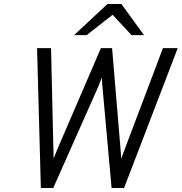

<svg xmlns="http://www.w3.org/2000/svg" viewBox="-20 -941 910 961"><path d="M184.5 0 165.5 -700H235.5L247 -202.5Q247.5 -191 247.8 -175.5Q248 -160 248.5 -147.5Q259 -175 270.5 -202L485 -700H541L583 -198.5Q584 -189 585 -173.5Q586 -158 586.5 -146.5Q591 -158 596 -172Q601 -186 605.5 -197.5L795.5 -700H869.5L601 0H538.5L494 -493.5Q492.5 -507.5 491.5 -521.8Q490.5 -536 489.5 -552.5Q485 -540.5 479.2 -526Q473.5 -511.5 467.5 -497.5L246.5 0ZM350.5 -765 518 -921H587.5L701 -765H638.5L543.5 -867L413.5 -765Z"/></svg>

Font: Overpass Light
Style: Italic
Weight: 300
Italic angle: -10°
Designer: Delve Withrington, Dave Bailey, Thomas Jockin
Foundry: Delve Fonts LLC
Version: Version 4.000; ttfautohint (v1.8.3)